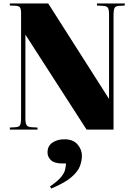

<svg xmlns="http://www.w3.org/2000/svg" viewBox="-20 -750 774 1111"><path d="M37 0V-12L71 -14Q90 -15 96 -26Q102 -37 102 -70V-673Q102 -698 95.5 -707Q89 -716 66 -717L37 -718V-730H259L610 -179H611V-664Q611 -696 604 -705.5Q597 -715 577 -716L541 -718V-730H702V-718L668 -716Q649 -715 643 -704Q637 -693 637 -660V0H481L128 -548H127V-66Q127 -35 134.5 -25Q142 -15 161 -14L197 -12V0ZM277 341 269 329Q313 299 332 276Q351 253 356 234Q361 215 362 196H342Q295 196 275 177Q255 158 255 132Q255 95 283 75.5Q311 56 353 56Q403 56 428.5 85.5Q454 115 454 152Q454 179 443 210Q432 241 394.5 274Q357 307 277 341Z"/></svg>

Font: Display Black
Style: Regular
Weight: 900
Designer: Latin by Veronika Burian and Jose Scaglione. Greek by Irene Vlachou. Cyrillic by Vera Evstafieva.
Foundry: TypeTogether
Version: Version 3.002